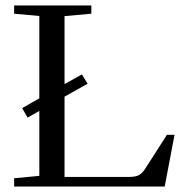

<svg xmlns="http://www.w3.org/2000/svg" viewBox="-20 -683 692 703"><path d="M31.7 0V-30.3L124 -39.1V-276.9L81.1 -252.4L61 -287.1L124 -322.8V-624.5L31.7 -632.8V-663.1H314.5V-632.8L216.3 -624V-375L279.8 -410.6L300.8 -376.5L216.3 -329.1V-35.2H453.1Q476.1 -35.2 488.5 -41.7Q501 -48.3 512.7 -66.9L591.3 -189.5H619.1L583 0Z"/></svg>

Font: Elstob 10pt
Style: Regular
Weight: 400
Designer: Peter S. Baker
Version: Version 1.015